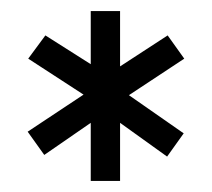

<svg xmlns="http://www.w3.org/2000/svg" viewBox="-20 -805 383 347"><path d="M144 -478V-583L60 -525L30 -567L131 -634L31 -699L62 -741L144 -689V-785H197V-685L283 -741L313 -699L213 -633L312 -564L282 -522L197 -583V-478Z"/></svg>

Font: Stick No Bills
Style: Regular
Weight: 400
Version: Version 2.000